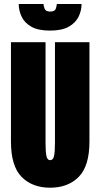

<svg xmlns="http://www.w3.org/2000/svg" viewBox="-20 -906 490 938"><path d="M225 11Q137.5 11 85.5 -41.8Q33.5 -94.5 33.5 -215V-700H202.5V-207.5Q202.5 -165 206.8 -144.2Q211 -123.5 225 -123.5Q239.5 -123.5 244 -144.2Q248.5 -165 248.5 -207.5V-700H417V-215Q417 -94.5 364.5 -41.8Q312 11 225 11ZM224.5 -756.5Q165.5 -756.5 132.2 -776Q99 -795.5 85.2 -825.5Q71.5 -855.5 71.5 -886.5H192.5Q192.5 -878.5 197.8 -864Q203 -849.5 225.5 -849.5Q248 -849.5 252.8 -864Q257.5 -878.5 257.5 -886.5H378.5Q378.5 -855.5 364.5 -825.5Q350.5 -795.5 316.8 -776Q283 -756.5 224.5 -756.5Z"/></svg>

Font: Trispace Condensed ExtraBold
Style: Regular
Weight: 800
Width: 3
Designer: Tyler Finck
Foundry: Etcetera Type Company
Version: Version 1.210; ttfautohint (v1.8.3)